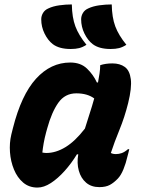

<svg xmlns="http://www.w3.org/2000/svg" viewBox="-20 -834 640 866"><path d="M304 -814Q305 -755 320 -715Q335 -675 370 -632Q353 -621 337 -617Q321 -613 299 -613Q247 -613 218 -635Q196 -652 181 -682.5Q166 -713 166 -747Q166 -762 174 -775.5Q182 -789 198 -796Q219 -806 247.5 -810Q276 -814 304 -814ZM484 -814Q485 -755 500 -715Q515 -675 550 -632Q533 -621 517 -617Q501 -613 479 -613Q427 -613 398 -635Q376 -652 361 -682.5Q346 -713 346 -747Q346 -762 354 -775.5Q362 -789 378 -796Q399 -806 427.5 -810Q456 -814 484 -814ZM297 -552Q344 -552 372.5 -524.5Q401 -497 417 -462H422Q426 -482 429 -503Q432 -524 432 -540Q456 -548 487 -548Q521 -548 543 -532Q565 -516 570 -477Q575 -438 558 -369Q542 -305 519 -249Q496 -193 480 -144Q489 -139 503 -139Q516 -139 529 -143.5Q542 -148 557 -161H563Q562 -154 559.5 -146Q557 -138 555 -129Q548 -98 537 -71Q526 -44 512 -29Q494 -10 475.5 0Q457 10 428 10Q392 10 368.5 -10Q345 -30 335.5 -64Q326 -98 333 -138H327Q302 -97 271.5 -63Q241 -29 209.5 -8.5Q178 12 149 12Q111 12 84.5 -10.5Q58 -33 43 -69.5Q28 -106 25 -147.5Q22 -189 31 -227L38 -255Q76 -406 142.5 -479Q209 -552 297 -552ZM171 -146Q176 -145 180.5 -144.5Q185 -144 189 -144Q232 -144 275.5 -170.5Q319 -197 363 -254Q373 -287 384 -320.5Q395 -354 405 -390Q374 -413 324 -413Q273 -413 243 -370.5Q213 -328 193 -255L188 -237Q181 -211 177 -188Q173 -165 171 -146Z"/></svg>

Font: Recursive Sn Csl St XBd
Style: Italic
Weight: 800
Italic angle: -15°
Version: Version 1.079;hotconv 1.0.112;makeotfexe 2.5.65598; ttfautoh